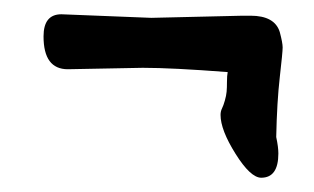

<svg xmlns="http://www.w3.org/2000/svg" viewBox="-20 -476 440 269"><path d="M320 -454H331Q365 -454 372 -431Q376 -416 376 -409.5Q376 -403 372 -368Q368 -333 367 -284Q370 -270 370 -261Q370 -227 346 -227Q331 -227 310 -260.5Q289 -294 289 -315Q289 -320 291 -324Q293 -328 295 -335Q297 -342 297.5 -347.5Q298 -353 298 -361.5Q298 -370 299 -375Q221 -381 180 -381L75 -379Q41 -379 41 -425Q41 -456 66 -456Q67 -456 192 -451Z"/></svg>

Font: Ma Shan Zheng
Style: Regular
Weight: 400
Designer: ZhongQi
Foundry: ZhongQi
Version: Version 2.001